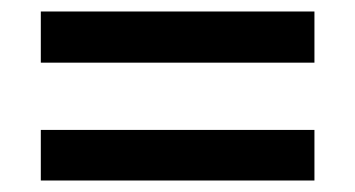

<svg xmlns="http://www.w3.org/2000/svg" viewBox="-20 -499 618 334"><path d="M527 -479V-390H51V-479ZM527 -273V-185H51V-273Z"/></svg>

Font: Prodigy Sans Medium
Style: Regular
Weight: 500
Designer: Wei Huang
Foundry: Wei Huang
Version: Version 1.003; ttfautohint (v1.8.3)